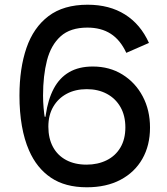

<svg xmlns="http://www.w3.org/2000/svg" viewBox="-20 -784 708 814"><path d="M347 -86Q394.5 -86 432 -104.5Q469.5 -123 490.5 -158.5Q511.5 -194 511.5 -244Q511.5 -293.5 490.8 -330Q470 -366.5 433 -386.2Q396 -406 348 -406Q299.5 -406 263 -386.5Q226.5 -367 205.8 -331.5Q185 -296 185 -247L170.5 -266L154.5 -289H173L174 -296.5Q183.5 -362.5 208 -408.5Q232.5 -454.5 273.5 -478.2Q314.5 -502 373.5 -502Q444.5 -502 499.2 -468Q554 -434 585 -375.5Q616 -317 616 -243Q616 -167.5 583.5 -110.5Q551 -53.5 491 -21.8Q431 10 348 10ZM348 10Q256 10 195.8 -30.8Q135.5 -71.5 103 -146.5Q83 -192 72.8 -250.2Q62.5 -308.5 62.5 -379Q62.5 -494 92.2 -580.8Q122 -667.5 185.8 -715.8Q249.5 -764 351.5 -764Q444 -764 510 -722.5Q576 -681 611.5 -602L515.5 -560Q490 -615 449.2 -641Q408.5 -667 350.5 -667Q278 -667 237 -630Q196 -593 179.2 -528Q162.5 -463 162.5 -379Q162.5 -352.5 164.8 -326.8Q167 -301 171.5 -275.5L185 -247Q185 -197.5 204.5 -161.2Q224 -125 260.5 -105.5Q297 -86 347 -86Z"/></svg>

Font: Hepta Slab Medium
Style: Regular
Weight: 500
Designer: Michael LaGattuta
Foundry: Michael LaGattuta
Version: Version 1.102